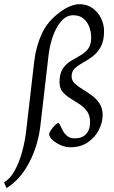

<svg xmlns="http://www.w3.org/2000/svg" viewBox="-87 -702 556 939"><path d="M421.9 -550.3Q421.9 -502 405.8 -472.9Q389.6 -443.8 366.2 -426.3Q342.8 -408.7 319.1 -395.8Q295.4 -382.8 279.3 -367.9Q263.2 -353 263.2 -328.1Q263.2 -308.6 278.6 -293.9Q293.9 -279.3 316.7 -265.6Q339.4 -252 361.8 -235.4Q384.3 -218.8 399.7 -195.8Q415 -172.9 415 -139.6Q415 -103 396.5 -66.7Q377.9 -30.3 342.8 -6.1Q307.6 18.1 257.3 18.1Q232.4 18.1 208.5 7.3Q184.6 -3.4 168.9 -18.3Q153.3 -33.2 153.3 -46.4Q153.3 -52.7 161.9 -65.4Q170.4 -78.1 181.2 -89.1Q191.9 -100.1 198.2 -100.1Q202.6 -100.1 207.5 -88.9Q212.4 -77.6 220.5 -62.7Q228.5 -47.9 242.4 -36.6Q256.3 -25.4 278.8 -25.4Q314.5 -25.4 334 -46.1Q353.5 -66.9 353.5 -104.5Q353.5 -137.2 338.4 -158Q323.2 -178.7 301 -193.1Q278.8 -207.5 256.6 -221.2Q234.4 -234.9 219.2 -252.9Q204.1 -271 204.1 -299.8Q204.1 -341.8 219.7 -365.5Q235.4 -389.2 258.5 -403.3Q281.7 -417.5 304.7 -430.2Q327.6 -442.9 343.3 -462.4Q358.9 -481.9 358.9 -517.6Q358.9 -544.4 349.9 -569.6Q340.8 -594.7 321.5 -611.1Q302.2 -627.4 271 -627.4Q237.8 -627.4 212.4 -598.1Q187 -568.8 171.1 -523.2Q155.3 -477.5 149.9 -427.2L110.4 -86.4Q98.6 12.2 54.9 94.7Q11.2 177.2 -55.2 217.8L-67.4 189.5Q-37.1 172.9 -14.6 131.6Q7.8 90.3 21.7 38.6Q35.6 -13.2 41 -62L80.6 -403.8Q89.8 -477.5 117.9 -537.8Q146 -598.1 203.1 -640.1Q227.5 -659.7 254.2 -670.7Q280.8 -681.6 300.8 -681.6Q339.4 -681.6 366.5 -661.6Q393.6 -641.6 407.7 -611.6Q421.9 -581.5 421.9 -550.3Z"/></svg>

Font: Dai Banna SIL Light
Style: Italic
Weight: 300
Italic angle: -11°
Designer: Victor Gaultney
Foundry: SIL International
Version: Version 4.000